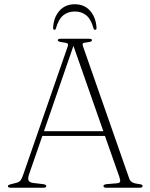

<svg xmlns="http://www.w3.org/2000/svg" viewBox="-20 -882 706 902"><path d="M197.5 -8Q197.5 0 183.5 0H31.5Q17 0 17 -7.5Q17 -10.5 20 -12.5Q23 -14.5 33 -17L58 -23.5Q71 -27 76.8 -34.8Q82.5 -42.5 90 -64L297.5 -662Q301.5 -672.5 297.8 -676.8Q294 -681 276.5 -683Q251.5 -685.5 251.5 -693Q251.5 -700 266 -700H398Q412 -700 412 -693.5Q412 -689.5 407.2 -687Q402.5 -684.5 388 -683Q372.5 -681.5 369.5 -678Q366.5 -674.5 369.5 -665.5L586.5 -45Q590.5 -32.5 600.5 -26.2Q610.5 -20 631 -17.5Q642.5 -16.5 646.2 -14.2Q650 -12 650 -8Q650 0 635.5 0H480Q466 0 466 -8Q466 -15.5 481.5 -17L529.5 -21Q542.5 -22 544.2 -29Q546 -36 540.5 -51.5L473 -243.5H179L117 -64.5Q110 -44 114 -34.5Q118 -25 135.5 -22.5L182 -17Q197.5 -15 197.5 -8ZM186.5 -265.5H465.5L325 -666.5ZM331.5 -828Q298.5 -828 276.5 -809.5Q254.5 -791 243 -749.5Q241 -742 236 -742Q229.5 -742 229.5 -750.5Q231.5 -799.5 258.8 -830.8Q286 -862 331.5 -862Q376.5 -862 403.8 -830.8Q431 -799.5 433.5 -750.5Q433.5 -742 426.5 -742Q421.5 -742 419 -749.5Q408 -791 386 -809.5Q364 -828 331.5 -828Z"/></svg>

Font: Fraunces 9pt S000 Thin
Style: Regular
Weight: 100
Version: Version 1.000; ttfautohint (v1.8.3)